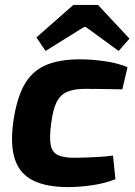

<svg xmlns="http://www.w3.org/2000/svg" viewBox="-20 -748 550 780"><path d="M306 -507Q352 -507 405 -499.5Q458 -492 498 -475L477 -385Q433 -386 393 -386.5Q353 -387 325 -387Q281 -387 253 -375Q225 -363 210 -333Q195 -303 188 -247Q180 -189 186 -159Q192 -129 215.5 -118Q239 -107 282 -107Q300 -107 325.5 -108Q351 -109 381 -110.5Q411 -112 439 -116L449 -20Q406 -3 354.5 4.5Q303 12 256 12Q169 12 115 -14.5Q61 -41 41 -99.5Q21 -158 34 -253Q47 -345 77 -400.5Q107 -456 162 -481.5Q217 -507 306 -507ZM378 -728 506 -591 462 -541 329 -638H321L165 -541L128 -596L278 -728Z"/></svg>

Font: Exo 2
Style: Bold Italic
Weight: 700
Italic angle: -8°
Designer: Natanael Gama
Foundry: Natanael Gama
Version: Version 2.010